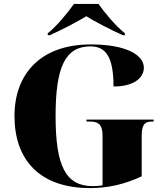

<svg xmlns="http://www.w3.org/2000/svg" viewBox="-20 -951 850 981"><path d="M224 -781V-771H234C293 -797 379 -842 421 -868C462 -842 549 -797 608 -771H618V-781C570 -819 515 -886 483 -931H358C326 -886 272 -819 224 -781ZM440 10C534 10 618 -10 704 -50V-253C704 -306 713 -330 756 -330H765V-340H422V-330H441C490 -330 504 -306 504 -257V-4C485 -1 469 0 454 0C315 0 264 -104 264 -358C264 -608 313 -714 442 -714C517 -714 560 -666 560 -509C667 -509 715 -555 715 -605C715 -671 623 -724 444 -724C188 -724 54 -574 54 -358C54 -137 180 10 440 10Z"/></svg>

Font: Noto Serif Display Black
Style: Regular
Weight: 900
Designer: Monotype Design Team
Foundry: Monotype Imaging Inc.
Version: Version 2.009